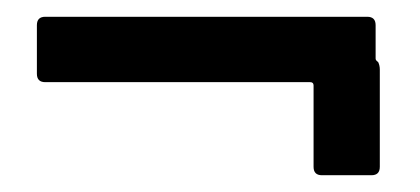

<svg xmlns="http://www.w3.org/2000/svg" viewBox="-20 -370 501 229"><path d="M431 -296Q433 -292 433 -287V-171Q433 -161 423 -161H364Q354 -161 354 -171V-268Q354 -272 350 -272H34Q24 -272 24 -282V-340Q24 -350 34 -350H418Q428 -350 428 -340V-300Q428 -298 431 -296Z"/></svg>

Font: Barlow Semi Condensed Medium
Style: Regular
Weight: 500
Width: 4
Designer: Jeremy Tribby
Foundry: Tribby Type
Version: Version 1.422; ttfautohint (v1.8)